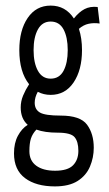

<svg xmlns="http://www.w3.org/2000/svg" viewBox="-20 -494 390 686"><path d="M161 -155Q136 -155 115 -166Q104 -146 104 -127Q104 -103 122.5 -92Q141 -81 197 -81Q267 -81 291 -48.5Q315 -16 315 34Q315 69 301.5 101Q288 133 257.5 152.5Q227 172 176 172Q109 172 69.5 142.5Q30 113 30 54Q30 17 44 -9Q58 -35 79 -48Q54 -70 54 -110Q54 -132 62.5 -152.5Q71 -173 84 -193Q49 -237 49 -315Q49 -386 79 -430Q109 -474 161 -474Q214 -474 244 -428Q262 -451 282 -461.5Q302 -472 329 -469L336 -410Q315 -413 296.5 -409Q278 -405 262 -391Q273 -357 273 -315Q273 -244 243 -199.5Q213 -155 161 -155ZM161 -213Q192 -213 207 -241Q222 -269 222 -315Q222 -361 207 -389Q192 -417 161 -417Q131 -417 115.5 -389Q100 -361 100 -315Q100 -269 115.5 -241Q131 -213 161 -213ZM85 46Q85 80 109.5 98Q134 116 177 116Q222 116 241 96.5Q260 77 260 45Q260 12 246.5 -4Q233 -20 186 -20Q140 -20 110 -31Q96 -16 90.5 1Q85 18 85 46Z"/></svg>

Font: Inconsolata ExtraCondensed
Style: Regular
Weight: 400
Width: 2
Monospace: yes
Designer: Raph Levien, Cyreal, Brenton Simpson
Foundry: Raph Levien, Cyreal, Google
Version: Version 3.000; ttfautohint (v1.8.2.53-6de2)